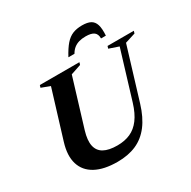

<svg xmlns="http://www.w3.org/2000/svg" viewBox="-194 -1074 1262 1271"><g transform="rotate(-30 437.0 -438.0)"><path d="M263 -276.5Q243 -210.5 252 -167Q261 -123.5 298.5 -102.5Q336 -81.5 401.5 -81.5Q457.5 -81.5 500.8 -100.8Q544 -120 576 -162.8Q608 -205.5 629.5 -275.5L741 -642L667.5 -667L673 -685H874L868.5 -667L789.5 -642L669 -246.5Q641.5 -156 597.5 -98.5Q553.5 -41 491.8 -14Q430 13 348.5 13Q245 13 181 -21.8Q117 -56.5 96.8 -122.2Q76.5 -188 105 -280.5L216 -642.5L150 -667L155.5 -685H458L452.5 -667L374 -640.5ZM578 -812.5Q549.5 -812.5 527 -806Q504.5 -799.5 487.2 -785.5Q470 -771.5 457.5 -749.5H411Q439.5 -802.5 465.5 -832.5Q491.5 -862.5 522.2 -875Q553 -887.5 593.5 -887.5Q635 -887.5 658.8 -874.8Q682.5 -862 691.8 -832Q701 -802 697.5 -749.5H660.5Q661 -782.5 641.5 -797.5Q622 -812.5 578 -812.5Z"/></g></svg>

Font: Newsreader 36pt
Style: Bold Italic
Weight: 700
Italic angle: -17°
Designer: Hugues Gentile
Foundry: Production Type
Version: Version 1.003